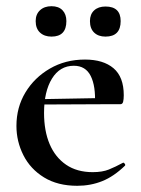

<svg xmlns="http://www.w3.org/2000/svg" viewBox="-20 -587 454 619"><path d="M229 12Q166 12 122 -15Q78 -42 55.5 -86.5Q33 -131 33 -181Q33 -241 62 -289Q91 -337 141 -366Q191 -395 254 -395Q313 -395 346 -367Q379 -339 379 -280Q379 -267 377 -259Q375 -251 368 -251H286Q289 -309 272.5 -342Q256 -375 218 -375Q173 -375 147.5 -333.5Q122 -292 122 -223Q122 -165 140 -122.5Q158 -80 193 -56Q228 -32 279 -32Q310 -32 331 -40.5Q352 -49 376 -62Q378 -64 381.5 -60Q385 -56 383 -53Q347 -18 309.5 -3Q272 12 229 12ZM93 -250 92 -267 314 -271V-251ZM146 -469Q123 -469 109 -482Q95 -495 95 -519Q95 -541 109 -554Q123 -567 146 -567Q169 -567 181.5 -554Q194 -541 194 -519Q194 -469 146 -469ZM320 -469Q297 -469 283.5 -482Q270 -495 270 -519Q270 -541 283.5 -553.5Q297 -566 320 -566Q369 -566 369 -519Q369 -469 320 -469Z"/></svg>

Font: Cormorant Garamond Light SemiBold
Style: Regular
Weight: 600
Version: Version 4.001